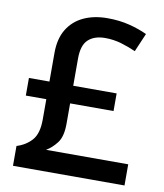

<svg xmlns="http://www.w3.org/2000/svg" viewBox="-82 -790 735 858"><g transform="rotate(10 286.0 -361.5)"><path d="M337 -723Q391 -723 436.5 -711.5Q482 -700 518 -683L482 -599Q451 -613 415.5 -623.5Q380 -634 342 -634Q293 -634 265.5 -608.5Q238 -583 238 -523V-399H435V-319H238V-227Q238 -168 216 -139.5Q194 -111 168 -96H541V0H35V-90Q77 -103 103.5 -133Q130 -163 130 -226V-319H37V-399H130V-529Q130 -594 156.5 -637Q183 -680 229.5 -701.5Q276 -723 337 -723Z"/></g></svg>

Font: Noto Sans NKo Unjoined Medium
Style: Regular
Weight: 500
Designer: Monotype Design Team
Foundry: Monotype Imaging Inc.
Version: Version 2.004